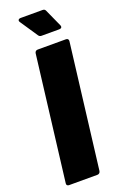

<svg xmlns="http://www.w3.org/2000/svg" viewBox="-168 -926 612 973"><g transform="rotate(-20 138.0 -440.0)"><path d="M260 -777 218 -870C215 -877 210 -880 202 -880H84C72 -880 66 -872 73 -862L136 -768C140 -762 145 -759 152 -759H248C260 -759 265 -766 260 -777ZM24 0H178C186 0 193 -6 194 -15L276 -685C277 -694 272 -700 263 -700H110C101 -700 95 -694 94 -685L12 -15C10 -6 16 0 24 0Z"/></g></svg>

Font: Barlow Condensed Black
Style: Italic
Weight: 900
Width: 3
Italic angle: -7°
Designer: Jeremy Tribby
Foundry: Tribby Type
Version: Version 1.422;hotconv 1.0.109;makeotfexe 2.5.65596